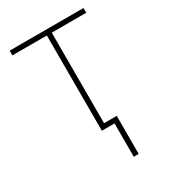

<svg xmlns="http://www.w3.org/2000/svg" viewBox="-175 -615 777 878"><g transform="rotate(-30 214.0 -176.0)"><path d="M409 -528V-503H227V-25H294V176H268V0H201V-503H19V-528Z"/></g></svg>

Font: Noto Sans Thin
Style: Regular
Weight: 100
Designer: Monotype Design Team
Foundry: Monotype Imaging Inc.
Version: Version 2.007